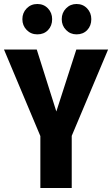

<svg xmlns="http://www.w3.org/2000/svg" viewBox="-30 -941 561 961"><path d="M511 -693 329 -261V0H172V-260L-10 -693H154L252 -383L352 -693ZM231 -845Q231 -812 210.5 -790.5Q190 -769 157 -769Q125 -769 103.5 -791Q82 -813 82 -845Q82 -877 103.5 -899Q125 -921 157 -921Q189 -921 210 -899Q231 -877 231 -845ZM427 -845Q427 -812 406.5 -790.5Q386 -769 353 -769Q322 -769 300.5 -791Q279 -813 279 -845Q279 -877 300.5 -899Q322 -921 353 -921Q385 -921 406 -899Q427 -877 427 -845Z"/></svg>

Font: Fira Sans Extra Condensed
Style: Bold
Weight: 700
Width: 1
Designer: Carrois Corporate & Edenspiekermann AG
Foundry: Carrois Corporate GbR & Edenspiekermann AG
Version: Version 4.203